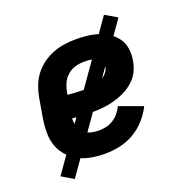

<svg xmlns="http://www.w3.org/2000/svg" viewBox="-120 -697 840 875"><g transform="rotate(-20 300.0 -260.0)"><path d="M266 8Q233 8 201 2.5Q169 -3 141.5 -17Q114 -31 92.5 -54Q71 -77 60 -106Q49 -135 48.5 -168Q48 -201 53 -234L70 -334Q75 -362 85 -389Q95 -416 112.5 -439.5Q130 -463 154.5 -481Q179 -499 206.5 -509.5Q234 -520 261.5 -524Q289 -528 317 -528Q345 -528 373 -525Q401 -522 426.5 -513.5Q452 -505 474.5 -490Q497 -475 512 -453.5Q527 -432 531 -404.5Q535 -377 530 -348Q526 -322 513.5 -296.5Q501 -271 479 -252Q457 -233 431.5 -221Q406 -209 379.5 -202Q353 -195 326 -192.5Q299 -190 273 -190Q249 -190 225.5 -191Q202 -192 179 -195Q178 -175 184 -156.5Q190 -138 203.5 -124.5Q217 -111 236 -106Q255 -101 275 -101Q293 -101 311 -105Q329 -109 345 -119Q361 -129 373.5 -144Q386 -159 394 -176L507 -135Q490 -101 464 -72.5Q438 -44 405.5 -25.5Q373 -7 337 0.5Q301 8 266 8ZM273 -299Q285 -299 297.5 -299.5Q310 -300 323 -302.5Q336 -305 348.5 -309.5Q361 -314 372.5 -321.5Q384 -329 392 -340.5Q400 -352 402 -364Q404 -375 401 -384Q398 -393 391 -399.5Q384 -406 375 -410Q366 -414 356.5 -416Q347 -418 337 -418.5Q327 -419 317 -419Q296 -419 275 -413Q254 -407 237 -392Q220 -377 211 -357Q202 -337 198 -316L196 -303Q216 -301 234.5 -300Q253 -299 273 -299ZM96 69 39 35 477 -589 535 -555Z"/></g></svg>

Font: Iosevka Extrabold Extended
Style: Italic
Weight: 800
Width: 7
Italic angle: -9°
Monospace: yes
Designer: Belleve Invis
Foundry: Belleve Invis
Version: Version 32.5.0; ttfautohint (v1.8.4)